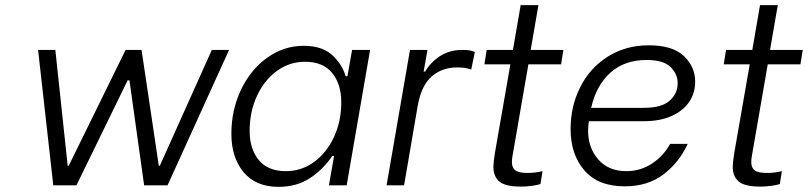

<svg xmlns="http://www.w3.org/2000/svg" viewBox="-20 -720 3139 746"><path d="M128 -526H195L243 -76H247L468 -526H530L597 -76H601L803 -526H870L631 0H540L483 -408H476L277 0H187Z M879 -200Q879 -293 916.5 -371.5Q954 -450 1018.5 -496Q1083 -542 1160 -542Q1230 -542 1269 -507.5Q1308 -473 1323 -424H1330L1348 -526H1418L1327 0H1258L1278 -114H1271Q1236 -62 1184.5 -28Q1133 6 1062 6Q974 6 926.5 -51Q879 -108 879 -200ZM1306 -323Q1306 -393 1270.5 -436.5Q1235 -480 1165 -480Q1105 -480 1056 -444.5Q1007 -409 978.5 -347.5Q950 -286 950 -211Q950 -141 985.5 -98Q1021 -55 1091 -55Q1151 -55 1200 -90.5Q1249 -126 1277.5 -187.5Q1306 -249 1306 -323Z M1573 -526H1641L1626 -442H1632Q1652 -477 1689 -501.5Q1726 -526 1775 -526Q1793 -526 1803 -524.5Q1813 -523 1825 -518L1811 -450Q1795 -455 1783.5 -456.5Q1772 -458 1755 -458Q1698 -458 1657.5 -423Q1617 -388 1603 -309L1550 0H1482Z M1976 -141Q1969 -106 1969 -90Q1969 -68 1982.5 -58Q1996 -48 2031 -48Q2058 -48 2088 -55L2080 -5Q2069 -1 2047.5 2Q2026 5 2004 5Q1944 5 1920.5 -14.5Q1897 -34 1897 -73Q1897 -88 1903 -126L1963 -470H1862L1871 -526H1973L2003 -700H2072L2042 -526H2169L2160 -470H2033Z M2197 -219Q2197 -307 2234.5 -381.5Q2272 -456 2341.5 -500Q2411 -544 2501 -544Q2593 -544 2637 -502.5Q2681 -461 2681 -402Q2681 -359 2658 -324.5Q2635 -290 2590 -269.5Q2545 -249 2480 -249H2268L2267 -242Q2265 -222 2265 -212Q2265 -146 2304.5 -100.5Q2344 -55 2414 -55Q2468 -55 2512.5 -84Q2557 -113 2584 -161H2652Q2619 -89 2558 -42.5Q2497 4 2407 4Q2304 4 2250.5 -58Q2197 -120 2197 -219ZM2482 -301Q2550 -301 2581.5 -328.5Q2613 -356 2613 -397Q2613 -433 2585 -460Q2557 -487 2492 -487Q2406 -487 2351 -437Q2296 -387 2277 -301Z M2906 -141Q2899 -106 2899 -90Q2899 -68 2912.5 -58Q2926 -48 2961 -48Q2988 -48 3018 -55L3010 -5Q2999 -1 2977.5 2Q2956 5 2934 5Q2874 5 2850.5 -14.5Q2827 -34 2827 -73Q2827 -88 2833 -126L2893 -470H2792L2801 -526H2903L2933 -700H3002L2972 -526H3099L3090 -470H2963Z"/></svg>

Font: Be Vietnam Light
Style: Italic
Weight: 300
Italic angle: -9.222°
Designer: Gabriel Lam
Foundry: TypeRant
Version: Version 3.000